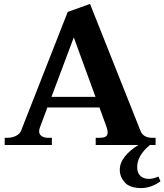

<svg xmlns="http://www.w3.org/2000/svg" viewBox="-20 -741 840 981"><path d="M800 185Q778 202 752 211Q726 220 703 220Q643 220 617.5 191Q592 162 592 127Q592 91 618.5 58Q645 25 687 0H469V-37H489Q511 -37 520.5 -43.5Q530 -50 530 -64Q530 -78 523 -96L488 -192H222L183 -87Q180 -78 180 -70Q180 -54 193 -45.5Q206 -37 224 -37H245V0H4V-37H20Q41 -37 61 -46.5Q81 -56 88 -74L326 -680L440 -721L698 -72Q705 -54 720.5 -45.5Q736 -37 754 -37H775V0H746Q681 53 681 113Q681 143 697.5 158Q714 173 741 173Q752 173 765.5 169.5Q779 166 789 161ZM468 -246 357 -550 243 -246Z"/></svg>

Font: Taviraj DemiBold
Style: Regular
Weight: 600
Designer: Katatrad Team
Foundry: CadsonDemak
Version: Version 1.030